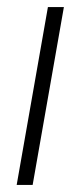

<svg xmlns="http://www.w3.org/2000/svg" viewBox="-20 -521 227 541"><path d="M27 0 115 -501H160L72 0Z"/></svg>

Font: DM Sans 17pt ExtraLight
Style: Italic
Weight: 250
Italic angle: -10°
Version: Version 4.004;gftools[0.9.30]